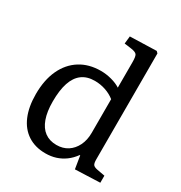

<svg xmlns="http://www.w3.org/2000/svg" viewBox="-181 -894 976 1037"><g transform="rotate(30 306.5 -376.0)"><path d="M251 14Q187 14 141 -16Q95 -46 71 -102.5Q47 -159 47 -238Q47 -326 76.5 -389.5Q106 -453 160.5 -487.5Q215 -522 290 -522Q323 -522 356.5 -513Q390 -504 413 -489V-648Q413 -683 405.5 -693.5Q398 -704 370 -708L326 -714L331 -761L496 -766L506 -756V-95Q506 -71 512.5 -62.5Q519 -54 539 -50L588 -41V3L433 9L420 -71H417Q396 -42 370.5 -23.5Q345 -5 315.5 4.5Q286 14 251 14ZM280 -55Q320 -55 349.5 -74Q379 -93 396 -127.5Q413 -162 413 -207V-417Q388 -437 355.5 -448Q323 -459 288 -459Q240 -459 208.5 -435.5Q177 -412 161.5 -365.5Q146 -319 146 -249Q146 -186 161.5 -142.5Q177 -99 207 -77Q237 -55 280 -55Z"/></g></svg>

Font: Literata 18pt
Style: Regular
Weight: 400
Designer: Latin by Veronika Burian and Jose Scaglione. Greek by Irene Vlachou. Cyrillic by Vera Evstafieva.
Foundry: TypeTogether
Version: Version 3.103;gftools[0.9.29]